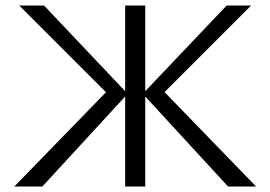

<svg xmlns="http://www.w3.org/2000/svg" viewBox="-20 -678 983 698"><path d="M809 0 499 -337 804 -658H893L552 -317L558 -364L911 0ZM32 0 386 -364 391 -317 50 -658H140L444 -337L134 0ZM435 0V-658H508V0Z"/></svg>

Font: Ysabeau Office
Style: Regular
Weight: 400
Designer: Christian Thalmann (Catharsis Fonts)
Version: Version 2.001;gftools[0.9.30]; featfreeze: tnum,lnum,ss02